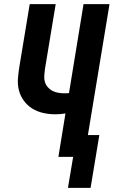

<svg xmlns="http://www.w3.org/2000/svg" viewBox="-20 -755 547 924"><path d="M307 149 332 0H261L295 -209Q283 -207 271 -206Q259 -205 246 -205Q216 -205 187.5 -211.5Q159 -218 135.5 -232.5Q112 -247 95 -270Q78 -293 71 -320.5Q64 -348 66.5 -378.5Q69 -409 74 -439L123 -735H248L196 -421Q194 -406 193 -390.5Q192 -375 196 -361Q200 -347 209.5 -336Q219 -325 231 -318.5Q243 -312 258 -309Q273 -306 288 -306Q294 -306 300 -306Q306 -306 312 -307L382 -735H507L403 -105H458L416 149Z"/></svg>

Font: Iosevka SS18 Extrabold
Style: Italic
Weight: 800
Italic angle: -9°
Monospace: yes
Designer: Belleve Invis
Foundry: Belleve Invis
Version: Version 25.1.1; ttfautohint (v1.8.4)